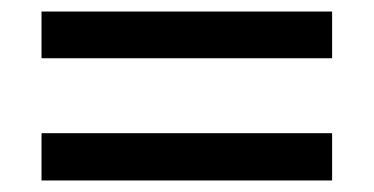

<svg xmlns="http://www.w3.org/2000/svg" viewBox="-20 -420 648 333"><path d="M52 -319V-400H556V-319ZM52 -107V-189H556V-107Z"/></svg>

Font: Chivo Medium
Style: Regular
Weight: 400
Version: Version 2.002